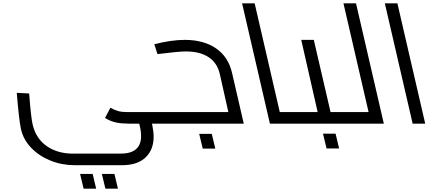

<svg xmlns="http://www.w3.org/2000/svg" viewBox="-20 -738 2596 1146"><path d="M956 -15Q956 0 941 0H887L889 9Q897 49 897 78Q897 156 848.5 202Q800 248 709 248H426Q349 248 281 220.5Q213 193 166 144Q119 95 105 32Q93 -25 80 -184L154 -180Q165 -35 175 6Q195 90 259.5 134.5Q324 179 416 179H699Q822 179 822 75Q822 44 814 13L811 0H749Q708 0 674.5 -6.5Q641 -13 607 -34L639 -95Q663 -81 685.5 -75Q708 -69 739 -69H925Q940 -69 948 -49Q956 -29 956 -15ZM458 300H533L554 388H479ZM588 300H663L684 388H609Z M1435 0H941Q926 0 918.5 -19Q911 -38 911 -53Q911 -69 925 -69H1343L1292 -296Q1277 -362 1225.5 -396.5Q1174 -431 1088 -431Q1064 -431 1020.5 -426.5Q977 -422 920 -415L901 -474Q1003 -500 1083 -500Q1195 -500 1269 -449.5Q1343 -399 1365 -303ZM1169 61H1244L1265 149H1190Z M1801 -15Q1801 0 1786 0H1591L1425 -718H1500L1650 -69H1770Q1785 -69 1793 -49Q1801 -29 1801 -15Z M1853 -500 1969 0H1786Q1771 0 1763.5 -19Q1756 -38 1756 -53Q1756 -69 1770 -69H1876L1778 -500ZM2091 -15Q2091 0 2076 0H1969L1953 -69H2060Q2076 -69 2083.5 -49.5Q2091 -30 2091 -15ZM1908 60H1983L2004 148H1929Z M2271 0H2076Q2061 0 2053.5 -19Q2046 -38 2046 -53Q2046 -69 2060 -69H2180L2030 -718H2105Z M2277 -718H2352L2518 0H2443Z"/></svg>

Font: Cairo
Style: Italic
Weight: 400
Italic angle: -13°
Designer: Mohamed Gaber, Accademia di Belle Arti di Urbino and others
Foundry: Kief Type Foundry, Accademia di Belle Arti di Urbino and others
Version: Version 3.011